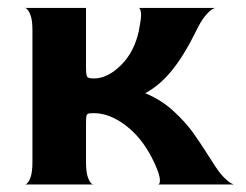

<svg xmlns="http://www.w3.org/2000/svg" viewBox="-20 -489 651 509"><path d="M404 -10Q404 -29 383 -70Q355 -125 312.5 -157Q270 -189 229 -189Q217 -189 213.5 -187.5Q210 -186 209 -181Q208 -176 208 -159V-60Q208 -34 212.5 -20.5Q217 -7 222.5 -2.5Q228 2 228 0H46Q46 2 51.5 -2.5Q57 -7 61.5 -20.5Q66 -34 66 -60V-408Q66 -434 61.5 -447Q57 -460 51.5 -465Q46 -470 46 -468H208V-407V-312Q208 -290 211 -285.5Q214 -281 229 -281Q265 -281 300.5 -316Q336 -351 348 -407Q354 -437 354 -449Q354 -457 352.5 -461.5Q351 -466 349.5 -467Q348 -468 348 -468H551Q551 -469 543.5 -465Q536 -461 524.5 -447.5Q513 -434 500 -407Q468 -342 435.5 -302Q403 -262 365 -242Q408 -224 440 -194.5Q472 -165 492 -137Q512 -109 543 -60Q559 -34 572 -20.5Q585 -7 593 -3Q601 1 601 0H399Q400 0 402 -2Q404 -4 404 -10Z"/></svg>

Font: Red Rose Bold
Style: Regular
Weight: 700
Designer: jaikishan Patel
Version: Version 1.000